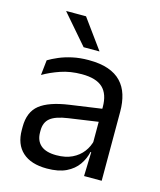

<svg xmlns="http://www.w3.org/2000/svg" viewBox="-106 -760 706 847"><g transform="rotate(15 247.0 -336.0)"><path d="M355.5 0 359 -118.5 356 -131V-286.5L356.5 -315Q356.5 -374.5 326.2 -403Q296 -431.5 230.5 -431.5Q178 -431.5 134.2 -416.5Q90.5 -401.5 56.5 -381.5L64 -450.5Q83 -462 109.2 -473.2Q135.5 -484.5 169.2 -492Q203 -499.5 243.5 -499.5Q296 -499.5 332.8 -486.8Q369.5 -474 392.2 -450Q415 -426 425.5 -392Q436 -358 436 -316V0ZM187.5 10.5Q115 10.5 76.2 -24.8Q37.5 -60 37.5 -125.5V-140Q37.5 -207.5 79.2 -240.8Q121 -274 212 -287L366.5 -309L371 -250L222 -228.5Q166 -220.5 142 -201.2Q118 -182 118 -144.5V-136.5Q118 -98 141.8 -77.5Q165.5 -57 213 -57Q255 -57 285 -71.5Q315 -86 333.5 -110.5Q352 -135 358.5 -165L371 -110H355.5Q348.5 -78 329.2 -50.5Q310 -23 275.5 -6.2Q241 10.5 187.5 10.5ZM181.5 -683 278.5 -549.5V-548.5H206.5L91.5 -681.5V-683Z"/></g></svg>

Font: Anek Gurmukhi
Style: Regular
Weight: 400
Designer: Sarang Kulkarni (Gurmukhi), Yesha Goshar (Latin)
Foundry: Ek Type
Version: Version 1.003